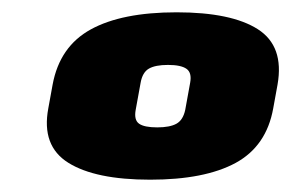

<svg xmlns="http://www.w3.org/2000/svg" viewBox="-20 -705 473 312"><path d="M224 -413Q312.5 -413 362.8 -440.2Q413 -467.5 424 -529L431 -567.5Q442 -630 399 -657.5Q356 -685 267 -685Q178 -685 127.5 -657.2Q77 -629.5 65.5 -567.5L58.5 -529Q47 -468 91 -440.5Q135 -413 224 -413ZM235.5 -498Q214.5 -498 206 -504Q197.5 -510 200.5 -526.5L208.5 -570.5Q211.5 -587.5 222 -593.5Q232.5 -599.5 253 -599.5Q274 -599.5 283 -593.2Q292 -587 289 -570.5L281 -526.5Q277.5 -510 266.8 -504Q256 -498 235.5 -498Z"/></svg>

Font: Anybody Black
Style: Italic
Weight: 900
Italic angle: -10°
Designer: Tyler Finck
Foundry: Etcetera Type Company
Version: Version 1.113;gftools[0.9.25]